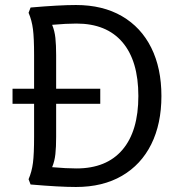

<svg xmlns="http://www.w3.org/2000/svg" viewBox="-20 -734 710 766"><path d="M624 -351Q624 -240 583.5 -158.5Q543 -77 466.5 -32.5Q390 12 283 12Q217 12 102 2L94 -19Q107 -49 111.5 -84.5Q116 -120 116 -188V-320H30V-380H116V-514Q116 -582 111.5 -617.5Q107 -653 94 -683L102 -704Q217 -714 283 -714Q390 -714 466.5 -669.5Q543 -625 583.5 -543.5Q624 -462 624 -351ZM532 -351Q532 -491 468.5 -565.5Q405 -640 285 -640Q245 -640 188 -635Q198 -611 201 -582.5Q204 -554 204 -514V-380H380V-320H204V-188Q204 -148 201 -119.5Q198 -91 188 -67Q245 -62 285 -62Q405 -62 468.5 -136.5Q532 -211 532 -351Z"/></svg>

Font: Thasadith
Style: Bold
Weight: 700
Designer: Cadson Demak Co.,Ltd.
Foundry: Cadson Demak Co.,Ltd.
Version: Version 1.000; ttfautohint (v1.6)